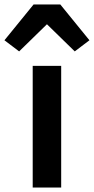

<svg xmlns="http://www.w3.org/2000/svg" viewBox="-68 -843 422 863"><path d="M83 -823H203L334 -662L268 -612L143 -734L18 -612L-48 -662ZM207 0H79V-547H207Z"/></svg>

Font: IBM Plex Sans JP SemiBold
Style: Regular
Weight: 600
Designer: Mike Abbink; Paul van der Laan; Pieter van Rosmalen; Wujin Sim; Yejin Wi; Jinhee Kim; Boomi Park; Yona Kim; Kichan Ma
Foundry: Sandoll Inc.
Version: Version 1.001